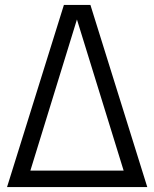

<svg xmlns="http://www.w3.org/2000/svg" viewBox="-20 -760 627 780"><path d="M8.6 0 239.6 -740H347.3L578.3 0ZM93.4 -34.5 81.8 -67H503.8L492.3 -34.5L286.5 -700.5H298.6Z"/></svg>

Font: Encode Sans Condensed Thin
Style: Regular
Weight: 100
Width: 3
Designer: Multiple Designers
Foundry: Impallari Type
Version: Version 3.002